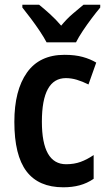

<svg xmlns="http://www.w3.org/2000/svg" viewBox="-20 -786 455 816"><path d="M249 10Q144 10 92.5 -58Q41 -126 41 -268Q41 -402 94.5 -477.5Q148 -553 254 -553Q299 -553 331.5 -544Q364 -535 389 -520L356 -427Q330 -440 306.5 -447Q283 -454 260 -454Q158 -454 158 -269Q158 -88 261 -88Q295 -88 322.5 -98Q350 -108 378 -127V-26Q350 -7 318.5 1.5Q287 10 249 10ZM178 -606Q167 -627 149 -654Q131 -681 111 -707.5Q91 -734 75 -754V-766H146Q166 -750 191.5 -727Q217 -704 240 -677Q264 -706 288 -726.5Q312 -747 335 -766H406V-754Q390 -735 370 -708.5Q350 -682 332 -655Q314 -628 303 -606Z"/></svg>

Font: Noto Sans Gurmukhi Condensed SemiBold
Style: Regular
Weight: 600
Width: 3
Designer: Jelle Bosma - Monotype Design Team
Foundry: Monotype Imaging Inc.
Version: Version 2.004; ttfautohint (v1.8.4.7-5d5b)